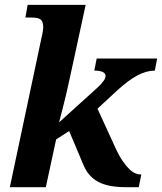

<svg xmlns="http://www.w3.org/2000/svg" viewBox="-20 -780 675 800"><path d="M213.9 -199.2 170.9 0H21L152.8 -622.1Q154.3 -628.4 155.8 -635.3Q157.2 -642.1 158.2 -648.2Q159.2 -654.3 159.7 -658.7Q160.2 -663.1 160.2 -665Q160.2 -678.7 157.2 -687Q154.3 -695.3 147.9 -699.7Q141.6 -704.1 131.3 -705.6Q121.1 -707 106.9 -707H85.9L95.2 -759.8H336.9L284.2 -516.1Q275.4 -476.6 268.8 -445.6Q262.2 -414.6 255.6 -386.7Q249 -358.9 241.9 -331.1Q234.9 -303.2 226.1 -270L381.8 -411.1Q394 -421.9 401.4 -430.2Q408.7 -438.5 412.8 -444.6Q417 -450.7 418.5 -455.3Q419.9 -460 419.9 -463.9Q419.9 -474.6 407.7 -480.2Q395.5 -485.8 373 -485.8L382.8 -536.1H634.8L625 -485.8Q590.3 -485.8 552.2 -465.6Q514.2 -445.3 465.8 -400.9L386.2 -327.1L460.9 -164.1Q477.1 -128.9 492.2 -107.4Q507.3 -85.9 520.5 -73.7Q533.7 -61.5 544.9 -57.4Q556.2 -53.2 564.9 -53.2H568.8L558.1 0H506.8Q470.2 0 441.4 -5.1Q412.6 -10.3 390.6 -21.7Q368.7 -33.2 353 -51Q337.4 -68.8 327.1 -94.2L268.1 -233.9Z"/></svg>

Font: Droid Serif
Style: Bold Italic
Weight: 700
Italic angle: -12°
Designer: Monotype Design team
Foundry: Monotype Imaging Inc.
Version: Version 1.03